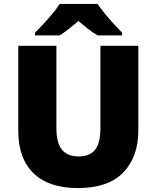

<svg xmlns="http://www.w3.org/2000/svg" viewBox="-20 -947 797 977"><path d="M684 -284Q684 -149 607.5 -69.5Q531 10 376 10Q228 10 150.5 -65.5Q73 -141 73 -280V-714H267V-295Q267 -219 295.5 -185Q324 -151 379 -151Q438 -151 464.5 -185.5Q491 -220 491 -296V-714H684ZM476 -927Q492 -904 514.5 -876.5Q537 -849 560.5 -823.5Q584 -798 601 -781V-767H477Q451 -782 428 -800Q405 -818 379 -840Q353 -818 331.5 -801Q310 -784 284 -767H158V-781Q177 -799 200.5 -824.5Q224 -850 246.5 -877Q269 -904 284 -927Z"/></svg>

Font: Noto Sans Gujarati UI Black
Style: Regular
Weight: 900
Designer: Jelle Bosma - Monotype Design Team, Universal Thirst
Foundry: Monotype Imaging Inc.
Version: Version 2.106; ttfautohint (v1.8.4.7-5d5b)